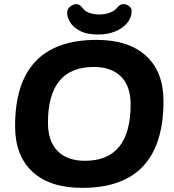

<svg xmlns="http://www.w3.org/2000/svg" viewBox="-20 -901 844 929"><path d="M378 8Q222 8 137.5 -69.5Q53 -147 53 -291Q53 -708 448 -708Q602 -708 686.5 -631Q771 -554 771 -412Q771 8 378 8ZM391 -123Q612 -123 612 -396Q612 -484 565.5 -530.5Q519 -577 434 -577Q212 -577 212 -307Q212 -218 258.5 -170.5Q305 -123 391 -123ZM455 -734Q401 -734 368 -751Q335 -768 320 -792.5Q305 -817 305 -838Q305 -858 320 -869.5Q335 -881 350 -881Q365 -881 379 -863Q392 -845 414 -838Q436 -831 461 -831Q486 -831 509.5 -839Q533 -847 548 -865Q561 -881 577 -881Q592 -881 604.5 -871.5Q617 -862 617 -848Q617 -816 595.5 -790Q574 -764 537.5 -749Q501 -734 455 -734Z"/></svg>

Font: Asap Semi Expanded Semi Expanded Regular
Style: Bold Italic
Weight: 700
Width: 6
Italic angle: -6°
Designer: Pablo Cosgaya
Foundry: Omnibus-Type
Version: Version 3.001; ttfautohint (v1.8.4.7-5d5b)